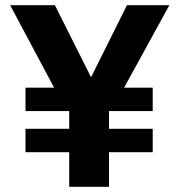

<svg xmlns="http://www.w3.org/2000/svg" viewBox="-20 -718 690 738"><path d="M399 -133V0H246V-133H78V-223H246V-291H78V-381H188L19 -698H191L329 -423H331L468 -698H631L457 -381H567V-291H399V-223H567V-133Z"/></svg>

Font: IBM Plex Sans Devanagari
Style: Bold
Weight: 700
Designer: Mike Abbink, Paul van der Laan, Pieter van Rosmalen, Erin McLaughlin
Foundry: Bold Monday
Version: Version 1.1